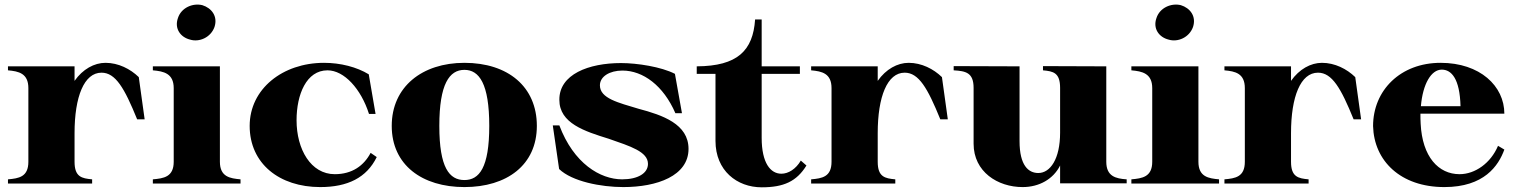

<svg xmlns="http://www.w3.org/2000/svg" viewBox="-20 -783 6467 819"><path d="M298 -93V-215C298 -371 339 -473 413 -473C473 -473 511 -407 565 -274H597L572 -454C536 -489 485 -515 430 -515C382 -515 333 -488 298 -438V-500H14V-483C60 -479 101 -470 101 -407V-93C101 -28 60 -22 14 -18V0H373V-18C329 -22 298 -28 298 -93Z M632 -18V0H1006V-18C962 -22 918 -28 918 -93V-500H632V-483C678 -479 721 -470 721 -407V-93C721 -28 678 -22 632 -18ZM895 -668C910 -714 882 -749 843 -761C802 -771 753 -750 739 -706C723 -661 750 -624 791 -614C830 -602 879 -623 895 -668Z M1346 15C1463 15 1544 -25 1587 -113L1561 -131C1532 -76 1482 -40 1408 -40C1306 -40 1245 -146 1245 -270C1245 -380 1287 -483 1377 -483C1448 -483 1520 -404 1554 -297H1582L1553 -466C1502 -497 1433 -515 1362 -515C1186 -515 1045 -404 1045 -246C1045 -85 1172 15 1346 15Z M1961 15C2142 15 2270 -79 2270 -246C2270 -413 2147 -515 1961 -515C1781 -515 1651 -413 1651 -246C1651 -79 1781 15 1961 15ZM1961 -15C1897 -15 1854 -67 1854 -246C1854 -425 1897 -485 1961 -485C2024 -485 2067 -426 2067 -246C2067 -67 2024 -15 1961 -15Z M2639 15C2783 15 2917 -33 2917 -148C2917 -254 2806 -292 2704 -319C2618 -345 2539 -363 2539 -419C2539 -457 2581 -482 2635 -482C2723 -482 2810 -418 2861 -300H2889L2859 -468C2801 -498 2698 -514 2629 -514C2491 -514 2365 -466 2366 -357C2366 -257 2474 -223 2577 -191C2669 -159 2744 -136 2744 -84C2744 -44 2701 -18 2634 -18C2540 -18 2427 -86 2366 -248H2338L2365 -62C2420 -9 2543 15 2639 15Z M2952 -468H3032V-182C3032 -55 3124 16 3229 16C3323 16 3378 -9 3420 -77L3396 -98C3375 -62 3343 -42 3313 -42C3267 -42 3229 -87 3229 -195V-468H3392V-500H3229V-700H3201C3192 -567 3126 -501 2952 -500Z M3724 -93V-215C3724 -371 3765 -473 3839 -473C3899 -473 3937 -407 3991 -274H4023L3998 -454C3962 -489 3911 -515 3856 -515C3808 -515 3759 -488 3724 -438V-500H3440V-483C3486 -479 3527 -470 3527 -407V-93C3527 -28 3486 -22 3440 -18V0H3799V-18C3755 -22 3724 -28 3724 -93Z M4342 15C4413 15 4473 -19 4502 -77V-1H4786V-18C4739 -21 4699 -31 4699 -93V-500L4429 -501V-483C4473 -479 4502 -473 4502 -408V-217C4502 -105 4460 -45 4409 -45C4367 -45 4329 -77 4329 -181V-500L4048 -501V-483C4100 -480 4133 -473 4133 -408V-170C4133 -50 4236 15 4342 15Z M4806 -18V0H5180V-18C5136 -22 5092 -28 5092 -93V-500H4806V-483C4852 -479 4895 -470 4895 -407V-93C4895 -28 4852 -22 4806 -18ZM5069 -668C5084 -714 5056 -749 5017 -761C4976 -771 4927 -750 4913 -706C4897 -661 4924 -624 4965 -614C5004 -602 5053 -623 5069 -668Z M5487 -93V-215C5487 -371 5528 -473 5602 -473C5662 -473 5700 -407 5754 -274H5786L5761 -454C5725 -489 5674 -515 5619 -515C5571 -515 5522 -488 5487 -438V-500H5203V-483C5249 -479 5290 -470 5290 -407V-93C5290 -28 5249 -22 5203 -18V0H5562V-18C5518 -22 5487 -28 5487 -93Z M6141 15C6311 15 6372 -76 6397 -145L6370 -161C6339 -87 6272 -40 6206 -40C6116 -40 6047 -114 6040 -255C6039 -270 6039 -284 6039 -298H6397C6397 -416 6293 -515 6125 -515C5954 -515 5837 -398 5837 -245C5841 -97 5954 15 6141 15ZM6041 -330C6049 -425 6085 -486 6130 -486C6171 -486 6207 -448 6210 -330Z"/></svg>

Font: Sprat
Style: Bold
Weight: 700
Designer: Ethan Nakache
Foundry: Collletttivo
Version: Version 2.000;Glyphs 3.2 (3217)